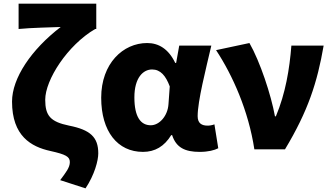

<svg xmlns="http://www.w3.org/2000/svg" viewBox="-20 -819 1813 1053"><path d="M449 214C499 139 519 61 519 22C519 -67 475 -107 359 -130C257 -151 228 -184 228 -272C228 -381 350 -571 502 -660H508V-799H82V-660C150 -667 268 -669 313 -671C151 -547 46 -390 46 -262C46 -73 151 -14 256 9C341 28 363 40 363 70C363 100 342 126 310 169Z M764 14C830 14 881 -16 919 -78H924C946 -10 994 14 1075 14C1122 14 1156 5 1177 -6L1156 -137C1143 -132 1130 -130 1119 -130C1087 -130 1064 -142 1064 -182C1064 -265 1109 -440 1139 -569H963L946 -474H941C904 -551 850 -583 787 -583C655 -583 535 -471 535 -283C535 -98 625 14 764 14ZM807 -132C752 -132 717 -177 717 -285C717 -394 766 -438 814 -438C860 -438 889 -404 911 -345L904 -248C900 -183 854 -132 807 -132Z M1375 0H1543C1670 -211 1720 -367 1755 -569H1578C1568 -441 1546 -307 1493 -181H1488C1467 -298 1406 -482 1348 -583L1165 -544C1256 -406 1343 -211 1375 0Z"/></svg>

Font: Noto Sans HK Black
Style: Regular
Weight: 900
Designer: Ryoko NISHIZUKA 西塚涼子 (kana, bopomofo & ideographs); Paul D. Hunt (Latin, Greek & Cyrillic); Sandoll Communications 산돌커뮤니
Foundry: Adobe
Version: Version 2.004;hotconv 1.0.118;makeotfexe 2.5.65603